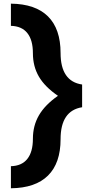

<svg xmlns="http://www.w3.org/2000/svg" viewBox="-20 -805 525 1040"><path d="M308.1 -50.8Q308.1 78.6 240 146Q171.9 213.4 39.1 214.8V95.2Q97.7 93.8 127.9 55.9Q158.2 18.1 158.2 -53.2Q158.2 -124 190.9 -180.4Q223.6 -236.8 293.9 -286.1Q223.6 -334 190.9 -389.6Q158.2 -445.3 158.2 -517.1Q158.2 -588.4 127.9 -626Q97.7 -663.6 39.1 -665V-785.2Q171.9 -783.7 240 -716.1Q308.1 -648.4 308.1 -518.1Q308.1 -364.3 424.8 -347.2V-224.1Q308.1 -205.6 308.1 -50.8Z"/></svg>

Font: Mattone
Style: Regular
Weight: 400
Width: 6
Designer: Nunzio Mazzaferro
Foundry: Collletttivo
Version: Version 2.000;Glyphs 3.2 (3217)